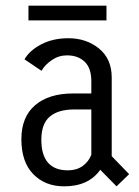

<svg xmlns="http://www.w3.org/2000/svg" viewBox="-20 -647 490 678"><path d="M80.5 -627H356V-575H80.5ZM391.5 11 334 -47.5Q293 11 206.5 11Q139.5 11 97.5 -32Q55.5 -75 55.5 -155.5Q55.5 -234 104 -275.5Q152.5 -317 238.5 -317H302.5V-360Q302.5 -406.5 279 -429Q255.5 -451.5 216.5 -451.5Q187.5 -451.5 163.5 -435.2Q139.5 -419 126.5 -397L66.5 -437.5Q84.5 -469 125.8 -490.5Q167 -512 221.5 -512Q285 -512 329.8 -475.5Q374.5 -439 374.5 -373.5V-95.5L436 -32ZM220 -45.5Q250.5 -45.5 271.8 -60.8Q293 -76 302.5 -100.5V-260.5H242.5Q185.5 -260.5 155.8 -235.2Q126 -210 126 -153.5Q126 -45.5 220 -45.5Z"/></svg>

Font: League Mono Condensed Light
Style: Regular
Weight: 300
Width: 1
Designer: Tyler Finck
Foundry: The League of Moveable Type / Tyler Finck
Version: Version 2.210